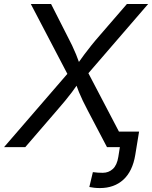

<svg xmlns="http://www.w3.org/2000/svg" viewBox="-40 -748 772 976"><path d="M-19.5 0 331.5 -406.2 320.3 -338.4 116.7 -727.5H219.7L298.3 -572.8Q314.9 -541 326.2 -517.6Q337.4 -494.1 346.7 -471.4Q356 -448.7 366.7 -418.5H350.6Q371.6 -448.2 388.7 -471.2Q405.8 -494.1 424.8 -517.8Q443.8 -541.5 471.2 -572.8L605 -727.5H712.9L380.4 -342.3L391.6 -409.7L606 0H503.9L406.7 -185.1Q391.6 -213.9 381.1 -235.6Q370.6 -257.3 361.6 -279.3Q352.5 -301.3 342.3 -330.1H361.8Q342.3 -301.8 325.7 -279.5Q309.1 -257.3 291 -235.6Q272.9 -213.9 248 -185.1L88.4 0ZM467.8 208Q453.1 208 439.2 206.5Q425.3 205.1 414.1 202.6L432.1 127Q444.8 128.9 457.5 129.6Q470.2 130.4 482.4 130.4Q512.2 130.4 533.4 111.1Q554.7 91.8 561.5 49.3L569.3 0H532.2L545.4 -79.1H667L647.5 40Q633.8 122.6 587.2 165.3Q540.5 208 467.8 208Z"/></svg>

Font: Inter 17pt
Style: Italic
Weight: 400
Italic angle: -9.3988°
Version: Version 4.001;git-66647c0bb